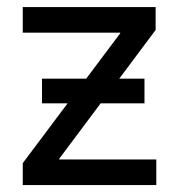

<svg xmlns="http://www.w3.org/2000/svg" viewBox="-20 -536 519 556"><path d="M45.9 0H432.6V-74.2H151.4V-76.2L271.5 -236.8H398.4V-308.1H325.2L430.7 -449.2V-515.6H45.9V-441.4H328.1V-439.5L229.5 -308.1H101.6V-236.8H175.8L45.9 -63.5Z"/></svg>

Font: Raveo Display Display
Style: Regular
Weight: 400
Designer: Jakub Foglar, Rasmus Andersson (Inter)
Foundry: Jakubfoglar.com
Version: Version 1.100;Glyphs 3.2.3 (3260)